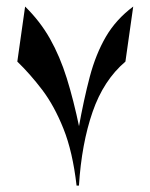

<svg xmlns="http://www.w3.org/2000/svg" viewBox="-20 -581 471 601"><path d="M227.1 0H219.7Q207.5 -106 178.7 -178Q149.9 -250 112.1 -299.8Q74.2 -349.6 34.2 -388.2L58.6 -560.5Q105.5 -514.6 136.5 -459.7Q167.5 -404.8 189 -336.2Q210.4 -267.6 228.5 -180.7L226.1 -179.7Q242.2 -269.5 261 -340.6Q279.8 -411.6 311.5 -466.1Q343.3 -520.5 397 -560.5L372.6 -388.2Q304.2 -330.1 269.8 -230.7Q235.4 -131.3 227.1 0Z"/></svg>

Font: Lateef ExtraBold
Style: Regular
Weight: 800
Designer: SIL International
Foundry: SIL International
Version: Version 4.200